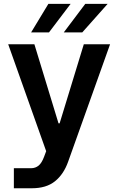

<svg xmlns="http://www.w3.org/2000/svg" viewBox="-20 -776 616 1000"><path d="M146 204.5H52.2V100.1H142.8Q164.8 99.8 181.1 86.5Q197.4 73.2 209.5 40.8L220.5 11.4L22.7 -545.5H159.1L284.8 -133.5H290.5L416.5 -545.5H553.3L334.9 66.1Q311.8 131.4 266.5 168Q221.2 204.5 146 204.5ZM312.1 -607.2 424 -755.7H540.5L408.4 -607.2ZM142 -607.2 231.9 -755.7H347.7L235.1 -607.2Z"/></svg>

Font: Inter Zeller Semi Bold
Style: Regular
Weight: 600
Designer: Rasmus Andersson; Joe Bland
Foundry: zeller
Version: Version 3.015;git-dec3a8cb1